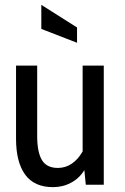

<svg xmlns="http://www.w3.org/2000/svg" viewBox="-20 -760 515 790"><path d="M407 -490V0H333L327 -60Q307 -27 273 -8.5Q239 10 198 10Q121 10 83.5 -41.5Q46 -93 46 -189V-490H133V-200Q133 -134 152.5 -101.5Q172 -69 218 -69Q250 -69 276 -87Q302 -105 320 -137V-490ZM150 -641V-740L297 -647V-584Z"/></svg>

Font: Cabin Condensed
Style: Regular
Weight: 400
Width: 3
Designer: Pablo Impallari
Foundry: Pablo Impallari. http://www.impallari.com Igino Marini. http://www.ikern.com
Version: Version 2.200